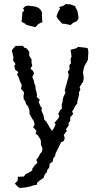

<svg xmlns="http://www.w3.org/2000/svg" viewBox="-20 -738 497 958"><path d="M79 200 70 195 54 178 68 164 69 144 99 143 108 131 119 126 142 112 140 106 152 88 167 74 161 60 173 44 179 31 189 19 192 3 184 -17V-36L180 -45L169 -63L158 -70L162 -85L145 -104L153 -116L148 -135L141 -145L127 -171V-188L120 -207L110 -219L106 -233L99 -242L97 -257L100 -277L85 -295L88 -310L86 -321L80 -330L74 -350L65 -368L72 -378L56 -390L51 -411L58 -418L45 -437L47 -452L39 -487L46 -496L58 -509H95L101 -500L111 -498L126 -480V-460L138 -440L137 -427L141 -411L132 -395L144 -385L150 -371L141 -354L149 -335L150 -326L157 -308V-297L162 -278L165 -263L163 -254L179 -240L173 -229L183 -206L189 -199L187 -186L193 -172L198 -159L201 -141L211 -131L222 -113L227 -103L240 -85L249 -99L258 -119L251 -124L268 -144L276 -155L271 -171L281 -190L289 -196L288 -217L292 -228L293 -241L297 -256L307 -276L303 -285L307 -302L313 -323L316 -335L321 -351L323 -366L318 -380L327 -391L326 -413L334 -422L332 -442L337 -457L332 -489L338 -491L360 -497L370 -504L406 -500L418 -497L421 -479L419 -447V-440L409 -422L401 -408L397 -393L394 -375L396 -364L398 -349L395 -331L391 -325L377 -303L381 -292L373 -274L375 -267L367 -237L365 -221L355 -209L347 -192L340 -182L345 -169L331 -154L330 -133L322 -126L323 -113L308 -91L314 -86L298 -64L303 -50L299 -35L285 -28L263 16L256 31V38L245 54L244 67L228 79L225 99L215 111V120L204 131L197 150L179 162L165 174V183L140 189L132 192L113 196L110 197ZM305 -619 290 -620 280 -631 268 -645 262 -656 269 -677 275 -687 280 -696 275 -703 289 -707 298 -710 308 -718 332 -716 340 -713 345 -711 355 -708 358 -699 361 -694 366 -684 368 -675 369 -667 372 -650 370 -641 360 -630 346 -625 332 -613 324 -615 313 -617ZM133 -608 120 -612 108 -616 107 -619 96 -625 87 -630 89 -639 90 -654 91 -667V-674L101 -687L95 -696L106 -707L120 -710L144 -707L157 -705L172 -699L181 -691L189 -678V-661L190 -652V-639L192 -628L179 -622L170 -617L167 -613L157 -603L142 -606Z"/></svg>

Font: Winky Rough Light
Style: Regular
Weight: 300
Designer: Simon Atzbach
Foundry: typofactur
Version: Version 1.206; ttfautohint (v1.8.4.7-5d5b)